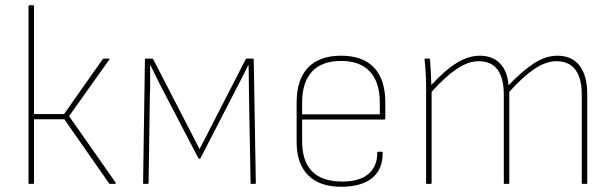

<svg xmlns="http://www.w3.org/2000/svg" viewBox="-20 -703 2353 734"><path d="M422 -5Q423 -3 422 -1.5Q421 0 419 0H401Q398 0 397 -2L226 -247H110V-3Q110 0 106 0H92Q89 0 89 -3V-680Q89 -683 92 -683H106Q110 -683 110 -680V-267H225L372 -476Q374 -479 377 -479H395Q401 -479 397 -474L244 -259Z M531 0Q527 0 527 -3L534 -475Q534 -479 538 -479H562Q565 -479 566 -476L743 -133L919 -476Q920 -479 922 -479H947Q950 -479 950 -475L958 -3Q958 0 955 0H941Q938 0 938 -3L932 -333Q932 -348 931.5 -371Q931 -394 931 -416.5Q931 -439 930 -454H929Q919 -434 909 -413.5Q899 -393 888 -373L747 -99Q746 -96 743 -96Q741 -96 740 -97Q739 -98 738 -99L592 -379Q583 -398 573.5 -416.5Q564 -435 555 -454H554Q554 -441 554 -420Q554 -399 554 -378.5Q554 -358 553 -344L548 -3Q548 0 544 0Z M1288 11Q1203 12 1158.5 -32.5Q1114 -77 1114 -160V-311Q1114 -399 1157.5 -444.5Q1201 -490 1284 -490Q1367 -490 1410 -444.5Q1453 -399 1453 -311V-250Q1453 -246 1450 -246H1135V-163Q1135 -87 1173 -48Q1211 -9 1289 -9Q1355 -9 1389 -38.5Q1423 -68 1422 -119Q1422 -123 1426 -123H1441Q1443 -123 1443 -120Q1444 -58 1404.5 -24Q1365 10 1288 11ZM1135 -266H1432V-311Q1432 -388 1394.5 -429Q1357 -470 1284 -470Q1210 -470 1172.5 -429Q1135 -388 1135 -311Z M1612 0Q1609 0 1609 -3V-368Q1609 -396 1607.5 -422.5Q1606 -449 1603 -475Q1603 -479 1607 -479H1621Q1624 -479 1624 -475Q1626 -451 1627 -427.5Q1628 -404 1629 -378Q1679 -433 1724.5 -461.5Q1770 -490 1814 -490Q1863 -490 1891.5 -460.5Q1920 -431 1924 -377Q1977 -432 2021.5 -461Q2066 -490 2111 -490Q2167 -490 2196 -451.5Q2225 -413 2225 -345V-3Q2225 0 2221 0H2207Q2204 0 2204 -3V-342Q2204 -403 2180 -436Q2156 -469 2107 -469Q2067 -469 2023 -439.5Q1979 -410 1927 -352V-3Q1927 0 1923 0H1909Q1906 0 1906 -3V-342Q1906 -403 1882.5 -436Q1859 -469 1810 -469Q1770 -469 1726 -439.5Q1682 -410 1630 -352V-3Q1630 0 1626 0Z"/></svg>

Font: Sofia Sans Semi Condensed Thin
Style: Regular
Weight: 250
Version: Version 4.100